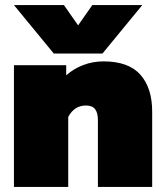

<svg xmlns="http://www.w3.org/2000/svg" viewBox="-20 -737 650 757"><path d="M35 -717H232L288 -637L344 -717H541L384 -526H192ZM35 -480H241V-440Q270 -466 308 -480.5Q346 -495 388 -495Q487 -495 533.5 -442.5Q580 -390 580 -297V0H366V-264Q366 -292 355 -306.5Q344 -321 319 -321Q273 -321 249 -276V0H35Z"/></svg>

Font: Readiness Black
Style: Regular
Weight: 900
Designer: Katatrad Team
Foundry: CadsonDemak
Version: Version 1.00;April 23, 2019;FontCreator 11.5.0.2425 64-bit; 